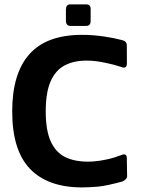

<svg xmlns="http://www.w3.org/2000/svg" viewBox="-20 -835 652 865"><path d="M349.7 9.3Q196 9.3 115.5 -74Q35 -157.3 35 -333.3Q35 -504 112.5 -591Q190 -678 349.7 -678Q401.3 -678 452.7 -670Q493.7 -664 531.3 -654Q552 -648.7 551.3 -629L551.7 -550.3Q551.7 -522.3 525 -533.7Q491.7 -544.7 458.7 -551.3Q411.7 -562 370.3 -562Q311.7 -562 270.5 -539.8Q229.3 -517.7 207.7 -467.7Q186 -417.7 186 -332.7Q186 -249 208 -199.3Q230 -149.7 272.2 -128.2Q314.3 -106.7 377 -106.7Q413.7 -106.7 459 -116.3Q491.7 -123 524.7 -136Q551.3 -147 551.3 -122.7L552.7 -42.3Q552.7 -26.7 531 -17.3Q460 2.3 421.7 5.8Q383.3 9.3 349.7 9.3ZM277 -741.7V-792.7Q277.7 -815.3 296.3 -815.3H367.7Q389.3 -815.3 388.3 -793.3V-741.7Q389 -717.7 367.3 -718.3H296.7Q277 -719 277 -741.7Z"/></svg>

Font: Vivano Light
Style: Regular
Weight: 300
Designer: Joe Prince, Josias Burgherr
Version: Version 2.064;September 19, 2022;FontCreator 14.0.0.2877 64-